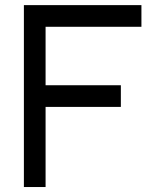

<svg xmlns="http://www.w3.org/2000/svg" viewBox="-20 -735 578 757"><path d="M159.7 2.4H74.2V-714.8H537.6V-629.4H159.7V-398.9H456.5V-313.5H159.7Z"/></svg>

Font: Proletarsk
Style: Regular
Weight: 400
Designer: Peter Wiegel, original typeface by Carl Albert Fahrenwaldt 1901
Foundry: Peter Wiegel
Version: Version 1.000 2010 initial release